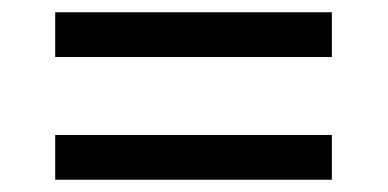

<svg xmlns="http://www.w3.org/2000/svg" viewBox="-20 -479 632 313"><path d="M70 -459H521V-386H70ZM70 -259H521V-186H70Z"/></svg>

Font: lhindi05
Style: Book
Weight: 400
Designer: Jelle Bosma - Monotype Design Team
Foundry: Monotype Imaging Inc.
Version: Version 2.003